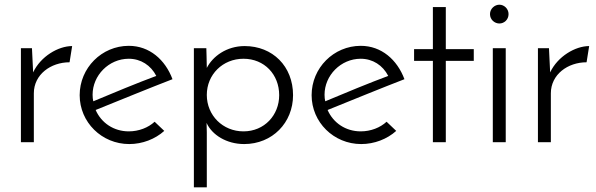

<svg xmlns="http://www.w3.org/2000/svg" viewBox="-20 -605 2534 817"><path d="M287 -409C228 -409 153 -365 121 -297L116 -400H69V0H124V-208C124 -288 196 -340 276 -340Z M638 -87C611 -62 571 -46 528 -46C464 -46 411 -82 387 -137C486 -177 623 -233 714 -268C683 -351 616 -410 528 -410C413 -410 319 -316 319 -200C319 -85 413 8 530 8C586 8 640 -13 679 -48ZM645 -282C567 -253 460 -209 377 -174C375 -182 374 -191 374 -202C374 -284 443 -355 528 -355C579 -355 622 -327 645 -282Z M1168 -200C1168 -115 1105 -46 1016 -46C928 -46 860 -114 860 -201C860 -288 928 -355 1016 -355C1105 -355 1168 -288 1168 -200ZM1227 -200C1227 -323 1140 -409 1021 -409C944 -409 885 -365 860 -316C860 -342 858 -391 858 -400H805V192H860V-42C860 -57 859 -69 859 -82C882 -31 944 8 1019 8C1139 8 1227 -83 1227 -200Z M1625 -87C1598 -62 1558 -46 1515 -46C1451 -46 1398 -82 1374 -137C1473 -177 1610 -233 1701 -268C1670 -351 1603 -410 1515 -410C1400 -410 1306 -316 1306 -200C1306 -85 1400 8 1517 8C1573 8 1627 -13 1666 -48ZM1632 -282C1554 -253 1447 -209 1364 -174C1362 -182 1361 -191 1361 -202C1361 -284 1430 -355 1515 -355C1566 -355 1609 -327 1632 -282Z M1822 -396H1742V-346H1822V0H1877V-346H1996V-396H1877V-575H1822Z M2065 -545C2065 -521 2085 -505 2105 -505C2125 -505 2144 -521 2144 -545C2144 -568 2125 -585 2105 -585C2085 -585 2065 -568 2065 -545ZM2132 -400H2077V0H2132Z M2487 -409C2428 -409 2353 -365 2321 -297L2316 -400H2269V0H2324V-208C2324 -288 2396 -340 2476 -340Z"/></svg>

Font: Josefin Sans
Style: Regular
Weight: 400
Designer: Santiago Orozco
Foundry: Typemade
Version: 1.000